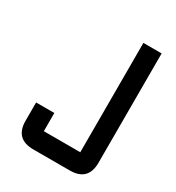

<svg xmlns="http://www.w3.org/2000/svg" viewBox="-166 -788 819 891"><g transform="rotate(30 244.0 -342.0)"><path d="M341.8 -683.6H439.5V-97.7Q439.5 0 341.8 0H146.5Q48.8 0 48.8 -97.7V-195.3H146.5V-97.7H341.8Z"/></g></svg>

Font: BabelStone Runic Staveless
Style: Regular
Weight: 400
Designer: Andrew West
Foundry: BabelStone
Version: Version 3.002 March 14, 2022